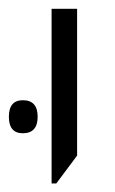

<svg xmlns="http://www.w3.org/2000/svg" viewBox="-51 -650 262 437"><path d="M66.4 -232.4V-629.9H124.5V-295.9L77.1 -232.4ZM1 -346.7Q-30.8 -346.7 -30.8 -384.3Q-30.8 -421.9 1 -421.9Q34.7 -421.9 34.7 -384.3Q34.7 -346.7 1 -346.7Z"/></svg>

Font: Open Sans Condensed Light
Style: Regular
Weight: 300
Width: 3
Designer: Monotype Design Team
Foundry: Monotype Imaging Inc.
Version: Version 3.003; ttfautohint (v1.8.4)